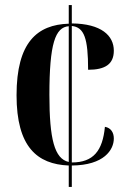

<svg xmlns="http://www.w3.org/2000/svg" viewBox="-20 -734 495 754"><path d="M250 -84V0H262V-84C389 -85 427 -146 427 -190C427 -213 416 -232 392 -236C383 -142 347 -96 262 -96V-632C311 -627 326 -583 326 -460C393 -460 427 -482 427 -535C427 -594 378 -641 262 -642V-714H250V-641C126 -637 45 -568 45 -360C45 -157 126 -89 250 -84ZM250 -631V-98C194 -110 174 -188 174 -361C174 -563 197 -627 250 -631Z"/></svg>

Font: Noto Serif Display ExtraCondensed
Style: Bold
Weight: 700
Width: 2
Designer: Monotype Design Team
Foundry: Monotype Imaging Inc.
Version: Version 2.009